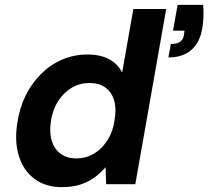

<svg xmlns="http://www.w3.org/2000/svg" viewBox="-20 -757 856 789"><path d="M234 12Q168 12 122.5 -21.5Q77 -55 58 -114.5Q39 -174 51 -251Q60 -313 85.5 -364.5Q111 -416 149.5 -454Q188 -492 236.5 -512.5Q285 -533 339 -533Q392 -533 428 -514Q464 -495 482 -459L528 -720H663L536 0H416L414 -70Q395 -48 370 -29Q345 -10 311.5 1Q278 12 234 12ZM293 -106Q333 -106 366 -125.5Q399 -145 422 -181.5Q445 -218 451 -265Q459 -312 448.5 -346Q438 -380 412 -398Q386 -416 347 -416Q308 -416 275 -396.5Q242 -377 219 -341.5Q196 -306 189 -258Q182 -212 193 -177.5Q204 -143 230 -124.5Q256 -106 293 -106ZM672 -521 682 -576Q706 -576 719 -584.5Q732 -593 736 -612L738 -631H691L710 -737H815Q817 -708 816 -685.5Q815 -663 811 -639Q801 -582 766 -551.5Q731 -521 672 -521Z"/></svg>

Font: DM Sans 10pt
Style: Bold Italic
Weight: 700
Italic angle: -10°
Version: Version 4.004;gftools[0.9.30]